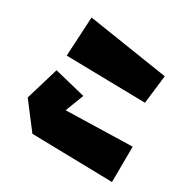

<svg xmlns="http://www.w3.org/2000/svg" viewBox="-127 -675 771 778"><g transform="rotate(30 259.0 -286.0)"><path d="M71 -298 25 -144 115 -26 492 -18 493 -184 184 -176 217 -262ZM87 -554 77 -370 447 -363 463 -496Z"/></g></svg>

Font: Super Mario
Style: Regular
Weight: 400
Version: Version 1.0